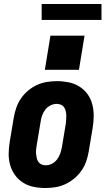

<svg xmlns="http://www.w3.org/2000/svg" viewBox="-20 -935 540 963"><path d="M207 8Q207 8 207 8Q207 8 207 8Q177 8 148 2Q119 -4 95.5 -19Q72 -34 55.5 -56.5Q39 -79 31 -107Q23 -135 23.5 -164.5Q24 -194 29 -225L49 -345Q53 -369 61.5 -394Q70 -419 85 -441Q100 -463 121 -480.5Q142 -498 166 -509Q190 -520 215.5 -524Q241 -528 266 -528Q266 -528 266 -528Q266 -528 266 -528Q296 -528 325 -522Q354 -516 378 -501Q402 -486 418.5 -463.5Q435 -441 442.5 -413Q450 -385 450 -355.5Q450 -326 445 -295L425 -175Q421 -151 412.5 -126Q404 -101 388.5 -79Q373 -57 352 -39.5Q331 -22 307 -11Q283 0 257.5 4Q232 8 207 8ZM209 -106Q225 -106 240 -113.5Q255 -121 265.5 -134.5Q276 -148 281.5 -163.5Q287 -179 290 -194L310 -314Q311 -325 312 -336Q313 -347 312.5 -357.5Q312 -368 309.5 -378.5Q307 -389 301 -397.5Q295 -406 285 -410Q275 -414 264 -414Q249 -414 233.5 -406.5Q218 -399 207.5 -385.5Q197 -372 191.5 -356.5Q186 -341 184 -326L164 -206Q162 -195 161 -184Q160 -173 161 -162.5Q162 -152 164.5 -141.5Q167 -131 173 -122.5Q179 -114 188.5 -110Q198 -106 209 -106ZM205 -585 233 -756H404L376 -585ZM189 -835V-915H489V-835Z"/></svg>

Font: Iosevka SS04 Heavy
Style: Italic
Weight: 900
Italic angle: -9°
Monospace: yes
Designer: Belleve Invis
Foundry: Belleve Invis
Version: Version 19.0.0; ttfautohint (v1.8.4)